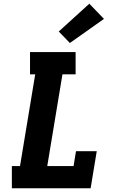

<svg xmlns="http://www.w3.org/2000/svg" viewBox="-20 -1016 640 1036"><path d="M44 0V-120H88L170 -615H142V-735H388V-615H317L235 -120H377L390 -200H502L469 0ZM357 -784 297 -846 462 -996 541 -914Z"/></svg>

Font: Iosevka Curly Slab HvEx
Style: Italic
Weight: 900
Width: 7
Italic angle: -9°
Monospace: yes
Designer: Belleve Invis
Foundry: Belleve Invis
Version: Version 11.1.0; ttfautohint (v1.8.3)